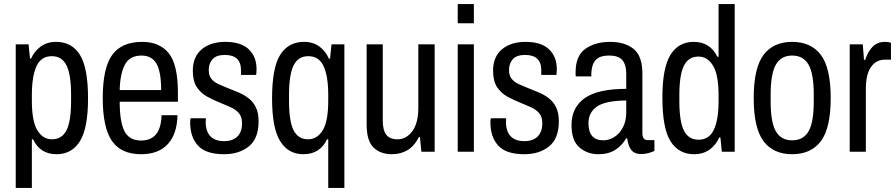

<svg xmlns="http://www.w3.org/2000/svg" viewBox="-20 -743 4385 940"><path d="M57 177V-526H120L127 -456H132Q148 -492 179 -515Q210 -538 255 -538Q331 -538 371 -475Q411 -412 411 -261Q411 -116 371.5 -52Q332 12 257 12Q176 12 142 -61H136V177ZM234 -61Q283 -61 305.5 -105Q328 -149 328 -249V-279Q328 -378 305.5 -423Q283 -468 234 -468Q181 -468 158.5 -418.5Q136 -369 136 -278V-250Q136 -149 163 -105Q190 -61 234 -61Z M671 12Q573 12 528 -53Q483 -118 483 -263Q483 -411 529.5 -474.5Q576 -538 676 -538Q762 -538 806.5 -482Q851 -426 851 -290V-245H566Q566 -146 589.5 -100.5Q613 -55 671 -55Q718 -55 743.5 -85Q769 -115 771 -179H849Q847 -87 801.5 -37.5Q756 12 671 12ZM566 -302H769Q769 -392 746 -431.5Q723 -471 673 -471Q615 -471 591.5 -426.5Q568 -382 566 -302Z M1077 12Q987 12 949 -30.5Q911 -73 911 -143Q911 -148 911.5 -153.5Q912 -159 913 -164H988Q988 -158 987.5 -153.5Q987 -149 987 -144Q988 -98 1011 -75Q1034 -52 1077 -52Q1119 -52 1142 -74.5Q1165 -97 1165 -140Q1165 -171 1149.5 -189Q1134 -207 1109.5 -218Q1085 -229 1058 -240Q1025 -253 994 -270Q963 -287 943.5 -316.5Q924 -346 924 -397Q924 -465 967.5 -501.5Q1011 -538 1083 -538Q1160 -538 1198 -501.5Q1236 -465 1236 -405Q1236 -398 1235.5 -390Q1235 -382 1234 -376H1160V-399Q1160 -474 1081 -474Q1039 -474 1020.5 -453Q1002 -432 1002 -400Q1002 -373 1015 -357Q1028 -341 1050 -331Q1072 -321 1097 -311Q1123 -301 1149 -290Q1175 -279 1197 -262Q1219 -245 1232.5 -218Q1246 -191 1246 -149Q1246 -65 1198.5 -26.5Q1151 12 1077 12Z M1587 177V-61H1581Q1547 12 1465 12Q1391 12 1351.5 -52Q1312 -116 1312 -261Q1312 -412 1352 -475Q1392 -538 1468 -538Q1513 -538 1544 -515Q1575 -492 1590 -456H1596L1603 -526H1666V177ZM1488 -61Q1533 -61 1560 -105Q1587 -149 1587 -250V-278Q1587 -369 1564.5 -418.5Q1542 -468 1489 -468Q1440 -468 1417.5 -423Q1395 -378 1395 -279V-249Q1395 -149 1417.5 -105Q1440 -61 1488 -61Z M1899 12Q1842 12 1808.5 -21Q1775 -54 1775 -134V-526H1854V-151Q1854 -106 1871 -83.5Q1888 -61 1927 -61Q1969 -61 1998.5 -100.5Q2028 -140 2028 -216V-526H2108V0H2043L2036 -72H2031Q2008 -27 1974.5 -7.5Q1941 12 1899 12Z M2221 -629V-723H2300V-629ZM2221 0V-526H2300V0Z M2547 12Q2457 12 2419 -30.5Q2381 -73 2381 -143Q2381 -148 2381.5 -153.5Q2382 -159 2383 -164H2458Q2458 -158 2457.5 -153.5Q2457 -149 2457 -144Q2458 -98 2481 -75Q2504 -52 2547 -52Q2589 -52 2612 -74.5Q2635 -97 2635 -140Q2635 -171 2619.5 -189Q2604 -207 2579.5 -218Q2555 -229 2528 -240Q2495 -253 2464 -270Q2433 -287 2413.5 -316.5Q2394 -346 2394 -397Q2394 -465 2437.5 -501.5Q2481 -538 2553 -538Q2630 -538 2668 -501.5Q2706 -465 2706 -405Q2706 -398 2705.5 -390Q2705 -382 2704 -376H2630V-399Q2630 -474 2551 -474Q2509 -474 2490.5 -453Q2472 -432 2472 -400Q2472 -373 2485 -357Q2498 -341 2520 -331Q2542 -321 2567 -311Q2593 -301 2619 -290Q2645 -279 2667 -262Q2689 -245 2702.5 -218Q2716 -191 2716 -149Q2716 -65 2668.5 -26.5Q2621 12 2547 12Z M2910 12Q2855 12 2816.5 -21.5Q2778 -55 2778 -131Q2778 -216 2842 -262Q2906 -308 3046 -308V-383Q3046 -425 3027.5 -448Q3009 -471 2962 -471Q2926 -471 2907.5 -458.5Q2889 -446 2882 -424.5Q2875 -403 2875 -378V-369H2799Q2798 -373 2798 -378Q2798 -383 2798 -389Q2798 -470 2846 -504Q2894 -538 2967 -538Q3040 -538 3082.5 -503Q3125 -468 3125 -384V-91Q3125 -57 3151 -57H3184V-4Q3171 2 3154.5 6.5Q3138 11 3120 11Q3084 11 3069 -11Q3054 -33 3051 -65H3045Q3026 -31 2992.5 -9.5Q2959 12 2910 12ZM2934 -56Q2961 -56 2986.5 -71.5Q3012 -87 3029 -118Q3046 -149 3046 -193V-251Q2943 -250 2902 -221Q2861 -192 2861 -140Q2861 -56 2934 -56Z M3378 12Q3303 12 3263 -51Q3223 -114 3223 -266Q3223 -411 3262.5 -474.5Q3302 -538 3376 -538Q3457 -538 3492 -465H3498V-723H3577V0H3514L3507 -70H3501Q3486 -34 3454.5 -11Q3423 12 3378 12ZM3400 -59Q3452 -59 3475 -108Q3498 -157 3498 -248V-276Q3498 -377 3471 -421.5Q3444 -466 3399 -466Q3351 -466 3328.5 -421.5Q3306 -377 3306 -277V-247Q3306 -148 3328.5 -103.5Q3351 -59 3400 -59Z M3858 12Q3766 12 3718 -52Q3670 -116 3670 -263Q3670 -410 3718 -474Q3766 -538 3858 -538Q3951 -538 3999 -474Q4047 -410 4047 -263Q4047 -116 3999 -52Q3951 12 3858 12ZM3858 -56Q3913 -56 3938.5 -100Q3964 -144 3964 -246V-280Q3964 -382 3938.5 -426.5Q3913 -471 3858 -471Q3804 -471 3778.5 -426.5Q3753 -382 3753 -280V-246Q3753 -144 3778.5 -100Q3804 -56 3858 -56Z M4140 0V-526H4204L4210 -450H4216Q4229 -491 4252.5 -514.5Q4276 -538 4312 -538Q4330 -538 4342 -533V-451H4313Q4270 -451 4244.5 -415.5Q4219 -380 4219 -306V0Z"/></svg>

Font: Archivo Condensed
Style: Regular
Weight: 400
Width: 3
Designer: Hector Gatti
Foundry: Omnibus-Type
Version: Version 2.001; ttfautohint (v1.8.3)